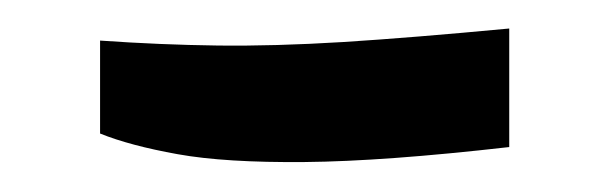

<svg xmlns="http://www.w3.org/2000/svg" viewBox="-20 -106 419 132"><path d="M330.1 -4.9Q244.1 4.9 189.5 5.4Q134.8 5.9 102.1 0Q69.3 -5.9 48.8 -14.2V-78.1Q90.3 -75.2 129.4 -74.7Q168.5 -74.2 215.8 -77.1Q263.2 -80.1 330.1 -86.4Z"/></svg>

Font: Markazi Text
Style: Regular
Weight: 400
Designer: Borna Izadpanah (Arabic designer), Fiona Ross (Arabic design director) and Florian Runge (Latin designer)
Foundry: Borna Izadpanah and Florian Runge
Version: Version 1.000